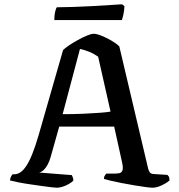

<svg xmlns="http://www.w3.org/2000/svg" viewBox="-20 -878 835 898"><path d="M246 0Q241 0 222 -2Q203 -4 176 -8Q149 -12 120.5 -16Q92 -20 67 -25Q42 -30 27 -34Q27 -43 31 -51Q35 -59 39 -63H48Q61 -63 74.5 -71.5Q88 -80 102 -100.5Q116 -121 130.5 -156.5Q145 -192 161 -247L275 -644Q284 -653 302.5 -665.5Q321 -678 343.5 -690.5Q366 -703 386.5 -711.5Q407 -720 418 -720Q432 -720 454.5 -711Q477 -702 500.5 -688.5Q524 -675 538 -661L673 -89Q676 -79 680.5 -72Q685 -65 700 -64L763 -60Q766 -56 769 -53Q772 -50 773 -34Q765 -27 751.5 -19Q738 -11 722.5 -5.5Q707 0 694 0Q685 0 662 -3Q639 -6 609.5 -11Q580 -16 551 -21.5Q522 -27 499 -32.5Q476 -38 466 -41Q466 -51 471 -58Q476 -65 477 -66H511Q527 -66 538 -68Q549 -70 553 -82Q557 -94 550 -123L514 -286H257L217 -144Q211 -123 202.5 -107.5Q194 -92 184.5 -83Q175 -74 163 -71L316 -59Q317 -56 320 -49.5Q323 -43 323 -33Q315 -25 301 -17Q287 -9 272 -4.5Q257 0 246 0ZM273 -344Q325 -344 369.5 -346Q414 -348 447 -350.5Q480 -353 497 -356L439 -613Q417 -628 395.5 -636.5Q374 -645 354 -649ZM234 -784Q234 -807 238 -823.5Q242 -840 246 -844Q278 -844 322.5 -845.5Q367 -847 413 -849.5Q459 -852 496 -854.5Q533 -857 551 -858L562 -849Q561 -827 557 -809.5Q553 -792 550 -784Z"/></svg>

Font: Texturina Medium 12pt Medium
Style: Regular
Weight: 500
Version: Version 1.002